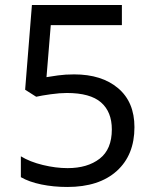

<svg xmlns="http://www.w3.org/2000/svg" viewBox="-20 -734 612 764"><path d="M275 -438Q385 -438 450 -383Q515 -328 515 -228Q515 -117 444.5 -53.5Q374 10 248 10Q193 10 144.5 0Q96 -10 63 -29V-112Q99 -90 150.5 -77.5Q202 -65 249 -65Q328 -65 376.5 -102.5Q425 -140 425 -219Q425 -289 382 -326.5Q339 -364 246 -364Q218 -364 182 -359Q146 -354 124 -349L80 -377L107 -714H465V-634H182L165 -427Q182 -430 211 -434Q240 -438 275 -438Z"/></svg>

Font: Noto Sans Mayan Numerals
Style: Regular
Weight: 400
Designer: Monotype Design Team
Foundry: Monotype Imaging Inc.
Version: Version 2.001; ttfautohint (v1.8.4.7-5d5b)